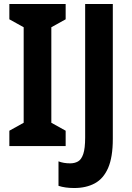

<svg xmlns="http://www.w3.org/2000/svg" viewBox="-20 -734 663 965"><path d="M310 0H27V-77L99 -117V-597L27 -637V-714H310V-637L238 -597V-117L310 -77ZM353 211Q307 211 274 200V77Q287 82 301.5 84.5Q316 87 333 87Q355 87 372 77.5Q389 68 398.5 40Q408 12 408 -43V-714H547V-36Q547 56 523.5 110Q500 164 456.5 187.5Q413 211 353 211Z"/></svg>

Font: Noto Sans Gurmukhi UI Condensed
Style: Bold
Weight: 700
Width: 3
Designer: Jelle Bosma - Monotype Design Team
Foundry: Monotype Imaging Inc.
Version: Version 2.004; ttfautohint (v1.8.4.7-5d5b)